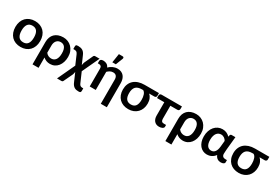

<svg xmlns="http://www.w3.org/2000/svg" viewBox="80 -1992 4925 3405"><g transform="rotate(30 2543.0 -290.0)"><path d="M288 -521Q345 -521 391.8 -502.5Q438.5 -484 471.8 -450Q505 -416 523 -367Q541 -318 541 -257.5Q541 -196.5 523 -147.5Q505 -98.5 471.8 -64Q438.5 -29.5 391.8 -11Q345 7.5 288 7.5Q230.5 7.5 183.5 -11Q136.5 -29.5 103.2 -64Q70 -98.5 51.8 -147.5Q33.5 -196.5 33.5 -257.5Q33.5 -318 51.8 -367Q70 -416 103.2 -450Q136.5 -484 183.5 -502.5Q230.5 -521 288 -521ZM288 -87.5Q352 -87.5 382.8 -130.5Q413.5 -173.5 413.5 -256.5Q413.5 -339.5 382.8 -383Q352 -426.5 288 -426.5Q223 -426.5 191.8 -382.8Q160.5 -339 160.5 -256.5Q160.5 -174 191.8 -130.8Q223 -87.5 288 -87.5Z M752.5 -141.5Q775 -112 803.8 -99.2Q832.5 -86.5 861.5 -86.5Q889.5 -86.5 912 -97Q934.5 -107.5 950.5 -129Q966.5 -150.5 975 -183.2Q983.5 -216 983.5 -260.5Q983.5 -305.5 975 -336.8Q966.5 -368 951 -387.5Q935.5 -407 914.2 -416Q893 -425 867 -425Q843.5 -425 822.5 -416.2Q801.5 -407.5 786 -390.5Q770.5 -373.5 761.5 -348.2Q752.5 -323 752.5 -290.5ZM629 -290.5Q629 -343 644.8 -385.8Q660.5 -428.5 690.8 -458.5Q721 -488.5 765.5 -505Q810 -521.5 867 -521.5Q916.5 -521.5 960.8 -503.8Q1005 -486 1038.2 -452.2Q1071.5 -418.5 1091 -370.2Q1110.5 -322 1110.5 -260.5Q1110.5 -203 1095 -154Q1079.5 -105 1050.8 -69Q1022 -33 981.2 -12.8Q940.5 7.5 890 7.5Q849 7.5 814.2 -6.2Q779.5 -20 752.5 -44V167.5H629Z M1621.5 86V135Q1621.5 148 1619.2 156Q1617 164 1611.8 168.5Q1606.5 173 1597.2 174.8Q1588 176.5 1574.5 176.5Q1550.5 176.5 1529 172.5Q1507.5 168.5 1488.8 157Q1470 145.5 1454 125.2Q1438 105 1424.5 72L1352 -95Q1350 -79 1346.5 -63.8Q1343 -48.5 1339 -37L1253.5 143.5Q1250 153 1241.8 159.8Q1233.5 166.5 1219 166.5H1130L1297 -192L1216.5 -378Q1209.5 -393 1202.5 -403Q1195.5 -413 1186.8 -418.8Q1178 -424.5 1166.5 -427Q1155 -429.5 1138.5 -429.5H1119.5V-474.5Q1119.5 -484 1120 -492.2Q1120.5 -500.5 1124.5 -506.8Q1128.5 -513 1138.5 -516.5Q1148.5 -520 1168 -520Q1195.5 -520 1218.5 -515Q1241.5 -510 1260.2 -498.8Q1279 -487.5 1293.8 -469Q1308.5 -450.5 1320 -424L1392.5 -258Q1394.5 -274 1397.8 -288.5Q1401 -303 1405 -314.5L1486 -490.5Q1489.5 -500 1497.8 -506.8Q1506 -513.5 1520.5 -513.5H1609.5L1446 -163L1533 37Q1538.5 49 1544.5 58.2Q1550.5 67.5 1558.5 73.8Q1566.5 80 1577 83Q1587.5 86 1602 86Z M1622.5 -476.5Q1622.5 -484.5 1625.8 -492Q1629 -499.5 1636.5 -505.5Q1644 -511.5 1655.8 -515Q1667.5 -518.5 1685 -518.5Q1725.5 -518.5 1756.8 -500.5Q1788 -482.5 1803 -445Q1820 -462 1839.5 -476Q1859 -490 1880.8 -500Q1902.5 -510 1926.5 -515.5Q1950.5 -521 1977.5 -521Q2019.5 -521 2052 -506.8Q2084.5 -492.5 2106.2 -466.8Q2128 -441 2139.2 -405.2Q2150.5 -369.5 2150.5 -326.5V167.5H2027V-326.5Q2027 -373.5 2005.5 -399.2Q1984 -425 1940.5 -425Q1908 -425 1880 -410.5Q1852 -396 1827.5 -371V0H1703.5V-362Q1703.5 -395.5 1689 -411.5Q1674.5 -427.5 1647 -427.5H1622.5ZM1836.5 -572 1865 -755.5H1941Q1958.5 -755.5 1964.5 -744.8Q1970.5 -734 1964.5 -716L1908 -572Z M2532 -418.5Q2445 -418.5 2406 -376Q2367 -333.5 2367 -247.5Q2367 -87.5 2493.5 -87.5Q2558 -87.5 2588.8 -129Q2619.5 -170.5 2619.5 -254.5Q2619.5 -281 2616 -307Q2612.5 -333 2604.8 -355.2Q2597 -377.5 2585 -394Q2573 -410.5 2556.5 -418.5ZM2826 -512V-453.5Q2826 -448 2823.2 -441.8Q2820.5 -435.5 2815.5 -430.2Q2810.5 -425 2803.2 -421.8Q2796 -418.5 2787 -418.5H2679Q2710.5 -391 2728.5 -348.8Q2746.5 -306.5 2746.5 -249Q2746.5 -193 2728.8 -146Q2711 -99 2678 -64.8Q2645 -30.5 2598.2 -11.5Q2551.5 7.5 2494 7.5Q2437 7.5 2390.2 -10.2Q2343.5 -28 2310 -61.2Q2276.5 -94.5 2258 -142.2Q2239.5 -190 2239.5 -250Q2239.5 -311.5 2259.8 -360.2Q2280 -409 2318 -442.8Q2356 -476.5 2410.2 -494.2Q2464.5 -512 2533 -512Z M3297.5 -462.5Q3297.5 -441 3286.5 -430Q3275.5 -419 3255 -419H3113V-153Q3113 -120 3126.5 -103Q3140 -86 3171.5 -86H3217.5V-48.5Q3217.5 -35.5 3209.2 -25.8Q3201 -16 3187.5 -9.2Q3174 -2.5 3156.8 1Q3139.5 4.5 3122 4.5Q3089.5 4.5 3064.5 -6.8Q3039.5 -18 3022.8 -38.2Q3006 -58.5 2997.5 -86Q2989 -113.5 2989 -146V-419H2839.5V-471.5Q2839.5 -487 2849.8 -499Q2860 -511 2881 -511H3297.5Z M3473 -141.5Q3495.5 -112 3524.2 -99.2Q3553 -86.5 3582 -86.5Q3610 -86.5 3632.5 -97Q3655 -107.5 3671 -129Q3687 -150.5 3695.5 -183.2Q3704 -216 3704 -260.5Q3704 -305.5 3695.5 -336.8Q3687 -368 3671.5 -387.5Q3656 -407 3634.8 -416Q3613.5 -425 3587.5 -425Q3564 -425 3543 -416.2Q3522 -407.5 3506.5 -390.5Q3491 -373.5 3482 -348.2Q3473 -323 3473 -290.5ZM3349.5 -290.5Q3349.5 -343 3365.2 -385.8Q3381 -428.5 3411.2 -458.5Q3441.5 -488.5 3486 -505Q3530.5 -521.5 3587.5 -521.5Q3637 -521.5 3681.2 -503.8Q3725.5 -486 3758.8 -452.2Q3792 -418.5 3811.5 -370.2Q3831 -322 3831 -260.5Q3831 -203 3815.5 -154Q3800 -105 3771.2 -69Q3742.5 -33 3701.8 -12.8Q3661 7.5 3610.5 7.5Q3569.5 7.5 3534.8 -6.2Q3500 -20 3473 -44V167.5H3349.5Z M4259 -359Q4252 -372.5 4241.5 -385.2Q4231 -398 4217 -407.5Q4203 -417 4186 -422.8Q4169 -428.5 4149.5 -428.5Q4125.5 -428.5 4103 -418.5Q4080.5 -408.5 4063.2 -387Q4046 -365.5 4035.8 -331.5Q4025.5 -297.5 4025.5 -249.5Q4025.5 -206 4034.2 -175.5Q4043 -145 4058 -126.2Q4073 -107.5 4092.5 -99Q4112 -90.5 4134 -90.5Q4155.5 -90.5 4174.5 -98.5Q4193.5 -106.5 4208.2 -124Q4223 -141.5 4233 -169.2Q4243 -197 4247 -236ZM4464 -86V-37Q4464 -29 4458.8 -21.5Q4453.5 -14 4443.5 -8Q4433.5 -2 4419 1.5Q4404.5 5 4386.5 5Q4367.5 5 4349.8 0Q4332 -5 4316.8 -15.2Q4301.5 -25.5 4289.2 -41Q4277 -56.5 4269 -78Q4252 -54.5 4231.8 -38.2Q4211.5 -22 4190 -11.8Q4168.5 -1.5 4146.2 3Q4124 7.5 4103 7.5Q4059.5 7.5 4022 -10Q3984.5 -27.5 3957 -60.2Q3929.5 -93 3913.8 -140Q3898 -187 3898 -246Q3898 -308.5 3915.5 -359.5Q3933 -410.5 3963.8 -446.8Q3994.5 -483 4036.5 -502.8Q4078.5 -522.5 4127.5 -522.5Q4176 -522.5 4213.8 -504.2Q4251.5 -486 4277 -457.5L4284.5 -490.5Q4292 -513 4315.5 -513H4391L4365 -248Q4364 -224 4362 -200.2Q4360 -176.5 4360 -155Q4360 -137 4365.5 -124Q4371 -111 4380.2 -102.5Q4389.5 -94 4401.8 -90Q4414 -86 4427.5 -86Z M4792.5 -418.5Q4705.5 -418.5 4666.5 -376Q4627.5 -333.5 4627.5 -247.5Q4627.5 -87.5 4754 -87.5Q4818.5 -87.5 4849.2 -129Q4880 -170.5 4880 -254.5Q4880 -281 4876.5 -307Q4873 -333 4865.2 -355.2Q4857.5 -377.5 4845.5 -394Q4833.5 -410.5 4817 -418.5ZM5086.5 -512V-453.5Q5086.5 -448 5083.8 -441.8Q5081 -435.5 5076 -430.2Q5071 -425 5063.8 -421.8Q5056.5 -418.5 5047.5 -418.5H4939.5Q4971 -391 4989 -348.8Q5007 -306.5 5007 -249Q5007 -193 4989.2 -146Q4971.5 -99 4938.5 -64.8Q4905.5 -30.5 4858.8 -11.5Q4812 7.5 4754.5 7.5Q4697.5 7.5 4650.8 -10.2Q4604 -28 4570.5 -61.2Q4537 -94.5 4518.5 -142.2Q4500 -190 4500 -250Q4500 -311.5 4520.2 -360.2Q4540.5 -409 4578.5 -442.8Q4616.5 -476.5 4670.8 -494.2Q4725 -512 4793.5 -512Z"/></g></svg>

Font: Lato 2
Style: Bold
Weight: 700
Designer: Lukasz Dziedzic with Adam Twardoch and Botio Nikoltchev
Foundry: tyPoland Lukasz Dziedzic
Version: Version 2.015; 2015-08-06; http://www.latofonts.com/